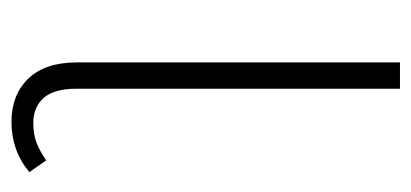

<svg xmlns="http://www.w3.org/2000/svg" viewBox="-216 -508 734 343"><g transform="rotate(90 151.5 -337.0)"><path d="M288 -22Q250 10 198 10Q150 10 121 -20Q92 -50 92 -107V-684H139V-106Q139 -66 155.5 -47.5Q172 -29 200 -29Q221 -29 236 -35Q251 -41 267 -52Z"/></g></svg>

Font: Fira Sans Condensed ExtraLight
Style: Regular
Weight: 275
Width: 3
Designer: Carrois Corporate & Edenspiekermann AG
Foundry: Carrois Corporate GbR & Edenspiekermann AG
Version: Version 4.203